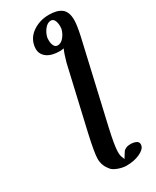

<svg xmlns="http://www.w3.org/2000/svg" viewBox="-229 -758 832 1027"><g transform="rotate(-30 187.0 -244.5)"><path d="M291 -599.1Q292 -603 292 -615.2Q292 -636.7 284.9 -651.4Q277.8 -666 263.2 -666Q242.7 -666 225.6 -645Q208.5 -624 202.1 -597.2Q201.2 -592.3 201.2 -581.1Q201.2 -559.6 208.5 -545.9Q215.8 -532.2 230 -532.2Q250.5 -532.2 267.3 -552.2Q284.2 -572.3 291 -599.1ZM121.1 -599.1Q131.3 -644 173.6 -671.1Q215.8 -698.2 270 -698.2Q321.3 -698.2 347.7 -677.2Q374 -656.2 374 -606Q374 -575.7 359.9 -511.2L246.1 -16.1Q223.1 85 223.1 123Q223.1 138.2 226.1 149.9Q232.9 169.9 236.8 172.9Q234.9 169.9 249 149.9Q254.9 139.6 259 134.5Q263.2 129.4 274.2 124.3Q285.2 119.1 301.8 119.1Q320.3 119.1 335.2 125.5Q350.1 131.8 350.1 147Q350.1 153.3 348.1 158.2Q342.8 177.7 308.3 193.4Q273.9 209 227.1 209Q205.6 209 178.2 199.5Q150.9 189.9 138.2 174.8H139.2Q110.8 142.6 110.8 100.1Q110.8 64 136.2 -47.9L224.1 -429.2Q236.8 -475.6 249 -502.9Q235.8 -500 225.1 -500Q174.3 -500 146.2 -520.5Q118.2 -541 118.2 -575.2Q118.2 -585.9 121.1 -599.1Z"/></g></svg>

Font: Linux Libertine G
Style: Semibold Italic
Weight: 600
Italic angle: -11.5°
Designer: Philipp H. Poll
Foundry: Philipp H. Poll
Version: Version 5.1.1